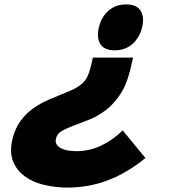

<svg xmlns="http://www.w3.org/2000/svg" viewBox="-20 -840 772 870"><path d="M624 -716Q612 -669 580 -640.5Q548 -612 500 -612Q452 -612 434.5 -640.5Q417 -669 428 -716Q439 -763 471.5 -791.5Q504 -820 551 -820Q599 -820 617 -791.5Q635 -763 624 -716ZM639 -124Q554 -55 467.5 -22.5Q381 10 285 10Q234 10 183 -1.5Q132 -13 94.5 -39.5Q57 -66 39.5 -108Q22 -150 37 -212Q49 -259 73 -292Q97 -325 130 -348.5Q163 -372 202.5 -389Q242 -406 284 -423Q307 -432 324 -441.5Q341 -451 354 -463Q367 -475 375.5 -492Q384 -509 390 -533L401 -579H583L569 -519Q552 -452 522.5 -409Q493 -366 457.5 -339.5Q422 -313 384.5 -298Q347 -283 315.5 -271.5Q284 -260 261.5 -247.5Q239 -235 234 -213Q229 -195 238 -183.5Q247 -172 262 -165.5Q277 -159 295 -157Q313 -155 326 -155Q384 -155 436 -179Q488 -203 536 -249Z"/></svg>

Font: TypoPRO Sinkin Sans
Style: 800 Black Italic
Weight: 900
Italic angle: -112°
Designer: Keith Bates
Foundry: K-Type
Version: Sinkin Sans (version 1.0)  by Keith Bates   •   © 2014   www